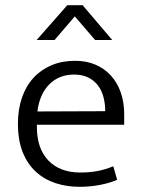

<svg xmlns="http://www.w3.org/2000/svg" viewBox="-20 -710 544 739"><path d="M458 -230H122V-221Q122 -138 166.5 -92Q211 -46 289 -46Q324 -46 354 -51.5Q384 -57 416 -70L431 -18Q404 -6 366 1.5Q328 9 286 9Q237 9 194 -5Q151 -19 118.5 -48.5Q86 -78 67.5 -124Q49 -170 49 -234Q49 -289 64.5 -334Q80 -379 109 -410.5Q138 -442 178.5 -459Q219 -476 269 -476Q312 -476 346.5 -461.5Q381 -447 406 -420Q431 -393 444.5 -355Q458 -317 458 -271ZM385 -282Q385 -310 378.5 -335.5Q372 -361 357.5 -380.5Q343 -400 320 -411.5Q297 -423 265 -423Q207 -423 169.5 -385Q132 -347 124 -281ZM346 -556 268 -647 190 -556H121L239 -690H298L412 -556Z"/></svg>

Font: Mukta Malar Light
Style: Regular
Weight: 300
Designer: Aadarsh Rajan, Girish Dalvi, Yashodeep Gholap
Foundry: Ek Type
Version: Version 2.538;PS 1.000;hotconv 16.6.51;makeotf.lib2.5.65220;